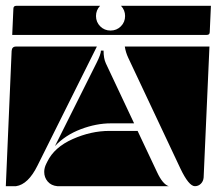

<svg xmlns="http://www.w3.org/2000/svg" viewBox="-20 -650 745 660"><path d="M0 -10 20 -475Q21 -490 35 -490H313L109 -81Q77 -16 35 -10ZM409 -490H700L680 -40Q679 -27 670.5 -18.5Q662 -10 650 -10Q629 -10 600 -71L421 -451Q412 -470 409 -490ZM132 -59Q132 -73 139 -87L143 -95Q167 -144 230 -172Q293 -200 356 -200H453L520 -58Q539 -17 560 -10H177Q156 -12 144 -26Q132 -40 132 -59ZM169 -148 312 -434Q327 -464 327 -476H336Q336 -449 344 -432L441 -226H361Q311 -226 258 -206Q205 -186 169 -148ZM22 -530 26 -620Q26 -630 36 -630H324Q310 -615 310 -595Q310 -574 324.5 -559.5Q339 -545 360 -545Q381 -545 395.5 -559.5Q410 -574 410 -595Q410 -615 396 -630H705L701 -540Q701 -530 691 -530Z"/></svg>

Font: PrimecolorCV1
Style: Medium
Weight: 500
Designer: gluk
Foundry: gluk
Version: Version 0.672